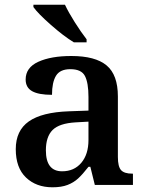

<svg xmlns="http://www.w3.org/2000/svg" viewBox="-20 -786 622 816"><path d="M47 -152Q47 -231 102.5 -270Q158 -309 273 -313L356 -316V-374Q356 -434 341 -463Q326 -492 279 -492Q235 -492 218 -464Q201 -436 201 -383Q144 -383 116.5 -398.5Q89 -414 89 -448Q89 -499 143 -523.5Q197 -548 283 -548Q385 -548 433 -508Q481 -468 481 -376V-119Q481 -78 494.5 -63Q508 -48 542 -48H545V0H383L364 -77H356Q331 -45 312 -27.5Q293 -10 267 0Q241 10 203 10Q134 10 90.5 -31.5Q47 -73 47 -152ZM356 -191V-269L302 -266Q232 -262 203.5 -233.5Q175 -205 175 -147Q175 -58 244 -58Q295 -58 325.5 -94Q356 -130 356 -191ZM122 -756V-766H256Q271 -734 297.5 -692Q324 -650 348 -619V-606H294Q251 -632 196 -680.5Q141 -729 122 -756Z"/></svg>

Font: Noto Serif SemiBold
Style: Regular
Weight: 600
Designer: Monotype Design Team
Foundry: Monotype Imaging Inc.
Version: Version 1.001